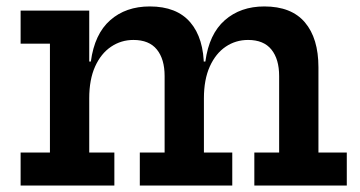

<svg xmlns="http://www.w3.org/2000/svg" viewBox="-20 -576 1116 596"><path d="M769.5 0V-102.5H846.5V-340Q846.5 -392.5 822.5 -422.2Q798.5 -452 750 -452Q711.5 -452 680.5 -431Q649.5 -410 631.2 -369.5Q613 -329 613 -271L589 -385H617.5Q629 -470.5 677.8 -513.2Q726.5 -556 800.5 -556Q884.5 -556 926.5 -506.5Q968.5 -457 968.5 -367V-102.5H1056.5V0ZM44 0V-102.5H135V-440.5H44V-543H257V-102.5H335V0ZM414 0V-102.5H491V-340Q491 -392.5 467 -422.2Q443 -452 394 -452Q356 -452 324.8 -431Q293.5 -410 275.2 -369.5Q257 -329 257 -271L233.5 -385H262Q273.5 -470.5 322 -513.2Q370.5 -556 445 -556Q528.5 -556 570.8 -506.5Q613 -457 613 -367V-102.5H701V0Z"/></svg>

Font: Hepta Slab ExtraLight SemiBold
Style: Regular
Weight: 600
Version: Version 1.102